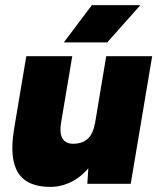

<svg xmlns="http://www.w3.org/2000/svg" viewBox="-20 -720 619 752"><path d="M322 0 328 -92 396 -500H576L492 0ZM35 -214 83 -500H263L220 -244ZM220 -244Q215 -216 218 -197Q221 -178 232.5 -168Q244 -158 262 -157Q300 -156 322 -175Q344 -194 351 -234H400Q387 -155 354 -100Q321 -45 275 -16.5Q229 12 177 12Q86 12 51 -43.5Q16 -99 35 -214ZM230 -554 340 -700H530L400 -554Z"/></svg>

Font: Figtree Light Black
Style: Italic
Weight: 900
Italic angle: -9.5°
Version: Version 2.000